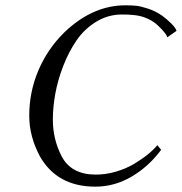

<svg xmlns="http://www.w3.org/2000/svg" viewBox="-20 -679 677 715"><path d="M553.2 -596.2Q532.7 -610.4 507.6 -617.7Q482.4 -625 434.1 -625Q382.3 -625 338.4 -598.1Q294.4 -571.3 265.4 -529.1Q236.3 -486.8 215.8 -434.1Q195.3 -381.3 186 -330.3Q176.8 -279.3 176.8 -233.9Q176.8 -159.7 210 -96.2Q245.6 -28.8 336.9 -28.8Q374.5 -28.8 412.4 -40Q450.2 -51.3 479.5 -68.8Q508.8 -86.4 530.5 -104Q552.2 -121.6 565.9 -138.2L580.1 -121.1Q534.2 -59.1 470.5 -21.5Q406.7 16.1 335 16.1Q193.4 16.1 128.9 -96.2Q88.9 -170.4 88.9 -248Q88.9 -336.4 122.8 -416.5Q156.7 -496.6 220.2 -559.1Q325.2 -659.2 446.8 -659.2Q469.7 -659.2 487.1 -657.5Q504.4 -655.8 531.7 -646.7Q559.1 -637.7 583 -621.1Q599.6 -609.4 617.2 -592Q634.8 -574.7 637.2 -564L603 -540Q600.6 -550.3 582.8 -569.3Q564.9 -588.4 553.2 -596.2Z"/></svg>

Font: Common Serif
Style: Bold Italic
Weight: 700
Italic angle: -12°
Designer: Philipp H. Poll, Khaled Hosny
Foundry: Stefan Peev, Context Ltd.
Version: Version 1.026